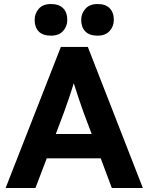

<svg xmlns="http://www.w3.org/2000/svg" viewBox="-20 -933 736 953"><path d="M8 0 282 -700H416L689 0H535L480 -147H212L156 0ZM297 -374 257 -268H435L394 -377Q385 -401 371.5 -442Q358 -483 346 -520Q335 -483 322 -445Q309 -407 297 -374ZM464 -756Q424 -756 403.5 -777Q383 -798 383 -834Q383 -866 404 -889.5Q425 -913 464 -913Q504 -913 524.5 -892Q545 -871 545 -834Q545 -802 524 -779Q503 -756 464 -756ZM233 -756Q192 -756 172 -777Q152 -798 152 -834Q152 -866 172.5 -889.5Q193 -913 233 -913Q273 -913 293.5 -892Q314 -871 314 -834Q314 -802 293 -779Q272 -756 233 -756Z"/></svg>

Font: Lexend Deca SemiBold
Style: Regular
Weight: 600
Designer: Bonnie Shaver-Troup, Thomas Jockin
Foundry: Lexend
Version: Version 1.008; ttfautohint (v1.8.4.7-5d5b)